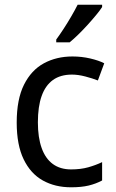

<svg xmlns="http://www.w3.org/2000/svg" viewBox="-20 -786 494 816"><path d="M282 10Q214 10 162 -19Q110 -48 80.5 -109Q51 -170 51 -265Q51 -364 82 -426Q113 -488 166.5 -517Q220 -546 288 -546Q327 -546 363.5 -537.5Q400 -529 423 -517L396 -444Q373 -453 342.5 -461Q312 -469 286 -469Q237 -469 205 -446Q173 -423 157 -378Q141 -333 141 -266Q141 -202 157 -157Q173 -112 204.5 -89Q236 -66 282 -66Q323 -66 355 -75Q387 -84 414 -97V-19Q388 -5 357 2.5Q326 10 282 10ZM414 -756Q405 -742 388.5 -722Q372 -702 352.5 -680.5Q333 -659 313 -639.5Q293 -620 276 -606H219V-618Q233 -637 250 -663Q267 -689 283 -716.5Q299 -744 310 -766H414Z"/></svg>

Font: Noto Sans Display
Style: Regular
Weight: 400
Designer: Monotype Design Team
Foundry: Monotype Imaging Inc.
Version: Version 2.003